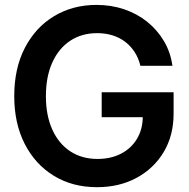

<svg xmlns="http://www.w3.org/2000/svg" viewBox="-20 -759 777 790"><path d="M378.9 11.2Q278.3 11.2 201.7 -35.6Q125 -82.5 81.8 -166.7Q38.6 -251 38.6 -363.3Q38.6 -478 82.5 -562.5Q126.5 -647 203.1 -692.9Q279.8 -738.8 377 -738.8Q438 -738.8 491.2 -720.7Q544.4 -702.6 585.9 -669.2Q627.4 -635.7 654.5 -590.1Q681.6 -544.4 689.5 -488.3H557.6Q550.3 -519 534.7 -543.7Q519 -568.4 496.1 -586.2Q473.1 -604 443.8 -613.3Q414.6 -622.6 379.9 -622.6Q315.9 -622.6 268.6 -591.1Q221.2 -559.6 195.1 -501.5Q168.9 -443.4 168.9 -363.3Q168.9 -284.2 195.1 -226.1Q221.2 -168 269 -136.5Q316.9 -105 381.3 -105Q436 -105 478 -126.7Q520 -148.4 543.7 -188Q567.4 -227.5 567.4 -279.8L600.1 -276.9H398.4V-379.4H694.3V-291.5Q694.3 -201.7 653.6 -133.5Q612.8 -65.4 541.7 -27.1Q470.7 11.2 378.9 11.2Z"/></svg>

Font: Inter 28pt SemiBold
Style: Regular
Weight: 600
Designer: Rasmus Andersson
Foundry: rsms
Version: Version 4.001;git-66647c0bb